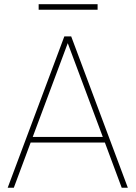

<svg xmlns="http://www.w3.org/2000/svg" viewBox="-20 -882 637 902"><path d="M551.8 0 472.7 -212.4H124L44.9 0H16.1L282.2 -710.9H314.5L580.6 0ZM133.8 -238.8H462.9L298.3 -679.2ZM438.5 -862.3V-836.4H161.6V-862.3Z"/></svg>

Font: Vazirmatn RD UI Thin
Style: Regular
Weight: 100
Designer: Saber Rastikerdar
Foundry: Saber Rastikerdar
Version: Version 33.003